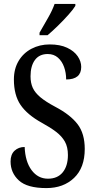

<svg xmlns="http://www.w3.org/2000/svg" viewBox="-20 -951 486 981"><path d="M217 10Q119 10 76.5 -29Q34 -68 34 -126Q34 -162 54.5 -181Q75 -200 106 -200Q109 -125 141.5 -81.5Q174 -38 225 -38Q274 -38 300.5 -70.5Q327 -103 327 -159Q327 -200 311.5 -227.5Q296 -255 266.5 -277.5Q237 -300 193 -324Q119 -365 85 -415Q51 -465 51 -545Q51 -599 75 -639.5Q99 -680 141 -702Q183 -724 234 -724Q287 -724 323 -707Q359 -690 377 -663.5Q395 -637 395 -609Q395 -545 318 -545Q318 -579 307.5 -608.5Q297 -638 276 -656.5Q255 -675 224 -675Q181 -675 158.5 -644.5Q136 -614 136 -561Q136 -527 147.5 -502Q159 -477 186.5 -454Q214 -431 263 -405Q339 -365 376 -317Q413 -269 413 -190Q413 -94 358.5 -42Q304 10 217 10ZM182 -784Q203 -821 225 -859Q247 -897 259 -931H365V-921Q355 -904 330.5 -876.5Q306 -849 277 -820.5Q248 -792 223 -771H182Z"/></svg>

Font: Noto Serif Thai ExtraCondensed Medium
Style: Regular
Weight: 500
Width: 2
Designer: Monotype Design Team
Foundry: Monotype Imaging Inc.
Version: Version 2.002; ttfautohint (v1.8.4.7-5d5b)